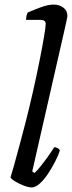

<svg xmlns="http://www.w3.org/2000/svg" viewBox="-20 -820 315 840"><path d="M119 0Q105 0 84 -8Q63 -16 46 -26.5Q29 -37 26 -44Q31 -59 42 -98.5Q53 -138 66.5 -188.5Q80 -239 93 -289Q109 -352 124.5 -420.5Q140 -489 152.5 -551.5Q165 -614 172.5 -658.5Q180 -703 180 -716Q180 -733 157 -733H94Q94 -741 96 -750.5Q98 -760 101 -765Q125 -776 158 -788Q191 -800 214 -800Q240 -800 257.5 -786.5Q275 -773 275 -750Q275 -748 271 -728.5Q267 -709 262 -688L121 -70L131 -63Q142 -73 158 -93Q174 -113 190 -135.5Q206 -158 217 -176Q225 -176 232 -172Q239 -168 242 -163Q236 -142 222 -114.5Q208 -87 190.5 -60.5Q173 -34 154 -17Q135 0 119 0Z"/></svg>

Font: Texturina
Style: Italic
Weight: 400
Italic angle: -11°
Designer: Guillermo Torres Carreño
Foundry: Omnibus-Type
Version: Version 1.002; ttfautohint (v1.8.3)